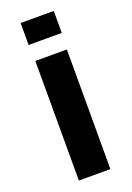

<svg xmlns="http://www.w3.org/2000/svg" viewBox="-149 -831 609 887"><g transform="rotate(-20 155.5 -388.0)"><path d="M74 -668V-776H237V-668ZM78 0V-588H233V0Z"/></g></svg>

Font: Ruda SemiBold
Style: Bold
Weight: 900
Designer: Mariela Monsalve and Angelina Sanchez
Foundry: Mariela Monsalve and Angelina Sanchez
Version: Version 2.000